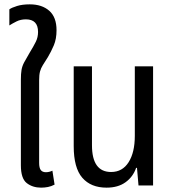

<svg xmlns="http://www.w3.org/2000/svg" viewBox="-20 -853 799 883"><path d="M169 10Q130 10 103 -11Q76 -32 76 -93V-486Q76 -514 79 -531.5Q82 -549 91 -566Q100 -583 116 -610Q135 -641 145 -661.5Q155 -682 155 -706Q155 -764 99 -764Q75 -764 56 -754.5Q37 -745 23 -736V-810Q34 -818 58.5 -825.5Q83 -833 117 -833Q173 -833 206.5 -803.5Q240 -774 240 -714Q240 -674 227.5 -644.5Q215 -615 200 -590Q186 -568 177 -553.5Q168 -539 164 -524Q160 -509 160 -484V-104Q160 -81 167.5 -71Q175 -61 191 -61Q206 -61 221 -68L231 -4Q216 4 200.5 7Q185 10 169 10Z M470 10Q398 10 358.5 -35.5Q319 -81 319 -181V-548H403V-185Q403 -62 491 -62Q543 -62 571.5 -107Q600 -152 600 -228V-548H684V0H617L610 -81H606Q592 -40 557.5 -15Q523 10 470 10Z"/></svg>

Font: Noto Sans Thai Cond
Style: Regular
Weight: 400
Width: 3
Designer: Monotype Design Team
Foundry: Monotype Imaging Inc.
Version: Version 2.002; ttfautohint (v1.8.4.7-5d5b)